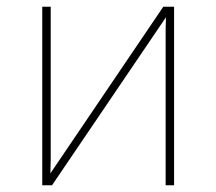

<svg xmlns="http://www.w3.org/2000/svg" viewBox="-20 -548 640 568"><path d="M105 0V-528H130V-112Q130 -87 130 -72.5Q130 -58 129 -35L463 -528H495V0H470V-429Q470 -450 470 -462.5Q470 -475 471 -497L134 0Z"/></svg>

Font: Noto Sans Mono Thin
Style: Regular
Weight: 100
Designer: Monotype Design Team
Foundry: Monotype Imaging Inc.
Version: Version 2.014